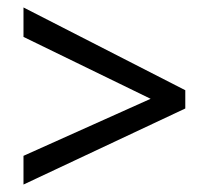

<svg xmlns="http://www.w3.org/2000/svg" viewBox="-20 -684 560 515"><path d="M43 -266 384 -419 43 -585V-664L477 -442V-393L43 -189Z"/></svg>

Font: Noto Sans Telugu UI SemiCondensed
Style: Regular
Weight: 400
Width: 4
Designer: Jelle Bosma - Monotype Design Team
Foundry: Monotype Imaging Inc.
Version: Version 2.005; ttfautohint (v1.8.4.7-5d5b)